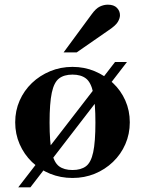

<svg xmlns="http://www.w3.org/2000/svg" viewBox="-20 -748 620 821"><path d="M58 53 472 -483H523L110 53ZM290 13Q239 13 194.5 -5Q150 -23 116.5 -55.5Q83 -88 64 -131.5Q45 -175 45 -225Q45 -275 64 -318Q83 -361 116.5 -393Q150 -425 194.5 -443.5Q239 -462 290 -462Q341 -462 385 -443.5Q429 -425 463 -393Q497 -361 516 -318Q535 -275 535 -225Q535 -175 516 -131.5Q497 -88 463 -55.5Q429 -23 385 -5Q341 13 290 13ZM290 -21Q326 -21 347.5 -37Q369 -53 378.5 -97Q388 -141 388 -224Q388 -307 378.5 -351.5Q369 -396 347.5 -412.5Q326 -429 290 -429Q254 -429 232.5 -412.5Q211 -396 201.5 -351.5Q192 -307 192 -224Q192 -141 201.5 -97Q211 -53 232.5 -37Q254 -21 290 -21ZM252 -524 372 -687Q390 -712 407 -720Q424 -728 441 -728Q467 -728 480 -714.5Q493 -701 493 -683Q493 -670 484 -654.5Q475 -639 445 -619L308 -524Z"/></svg>

Font: Libre Bodoni SemiBold
Style: Regular
Weight: 600
Designer: Pablo Impallari, Rodrigo Fuenzalida
Foundry: Impallari Type
Version: Version 2.005;gftools[0.9.23]